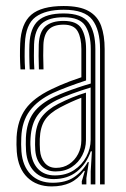

<svg xmlns="http://www.w3.org/2000/svg" viewBox="-20 -628 429 654"><path d="M320.8 0V-460.8Q320.8 -526.2 294.6 -560.5Q268.5 -594.8 196.8 -594.8Q135 -594.8 101.2 -570.1Q67.5 -545.5 64.8 -479.5Q63.8 -456.5 63.9 -435.2Q64 -414 65.5 -391.5H49.8Q48.2 -416.5 48 -437Q47.8 -457.5 48.8 -480Q51.8 -548 86.5 -577.8Q121.2 -607.5 196.8 -607.5Q251.8 -607.5 282.1 -590.2Q312.5 -573 324.5 -540.1Q336.5 -507.2 336.5 -460.8V0ZM166.8 -30.5Q204.8 -30.5 232.1 -48.5Q259.5 -66.5 274.1 -94.4Q288.8 -122.2 288.8 -151.8V-330Q257.8 -320.5 226.1 -309Q194.5 -297.5 172.8 -286.8Q129.8 -265.2 108.4 -236Q87 -206.8 84 -157.5Q83.2 -144.8 83.5 -135Q83.8 -125.2 84.8 -113.5Q88.5 -74.8 109.6 -52.6Q130.8 -30.5 166.8 -30.5ZM169.5 -44Q138.8 -44 120.9 -63.5Q103 -83 100.2 -115.5Q99.5 -124.8 99.4 -135Q99.2 -145.2 99.8 -155.8Q102 -202.5 121.6 -228.8Q141.2 -255 178.5 -274.2Q202.8 -286.5 225 -295.6Q247.2 -304.8 272.8 -312.5V-150.8Q272.8 -123.2 260.2 -98.9Q247.8 -74.5 224.6 -59.2Q201.5 -44 169.5 -44ZM171 -56.2Q196.2 -56.2 215.6 -69.1Q235 -82 246 -103.4Q257 -124.8 257 -149.5V-295Q238.5 -288 221.2 -280.1Q204 -272.2 185 -262.2Q148.5 -243 132.8 -219Q117 -195 115.5 -155Q115.2 -145.2 115.4 -135.5Q115.5 -125.8 116.2 -116.8Q118.2 -90 132.5 -73.1Q146.8 -56.2 171 -56.2ZM156 7Q105 7 73.4 -23.5Q41.8 -54 37.2 -110.5Q36.2 -123.5 36.1 -135.6Q36 -147.8 36.5 -161.2Q39.8 -218.5 66.9 -256.5Q94 -294.5 154.8 -323.8Q169.5 -331 184.6 -337.5Q199.8 -344 217.5 -350.8Q235.2 -357.5 257.2 -364.8V-460.8Q257.2 -499 244.5 -521.5Q231.8 -544 196.8 -544Q162 -544 145.6 -527.1Q129.2 -510.2 127.8 -475.2Q127.2 -462 127.2 -438.9Q127.2 -415.8 128.2 -391.5H112.5Q111.5 -414 111.5 -437.4Q111.5 -460.8 112 -476Q113.8 -519.8 134.9 -538.2Q156 -556.8 196.8 -556.8Q242.2 -556.8 257.8 -530.5Q273.2 -504.2 273.2 -460.8V-354Q242 -343.8 212.2 -332.6Q182.5 -321.5 160.8 -311.5Q108.2 -286.8 81.4 -250.6Q54.5 -214.5 52.5 -160.2Q52 -148 52 -136.1Q52 -124.2 53 -111.8Q57 -62 84.8 -33.8Q112.5 -5.5 159.5 -5.5Q203.8 -5.5 232.2 -24.5Q260.8 -43.5 279 -76H282.5L274.2 -21.2V0H258.8L258.5 -10.2L269 -45.8H265.8Q245.8 -18 219 -5.5Q192.2 7 156 7ZM289 0V-44.8L293 -112.5H289.2Q274.2 -69.5 242.2 -43.8Q210.2 -18 162.8 -18Q122.8 -18 97.6 -43Q72.5 -68 68.8 -112.5Q68 -124.8 67.9 -135.6Q67.8 -146.5 68.2 -159.2Q70.8 -211.5 93.9 -243.5Q117 -275.5 167 -299.2Q181.8 -306.2 202 -314.1Q222.2 -322 244.8 -329.6Q267.2 -337.2 289.2 -343.5V-460.8Q289.2 -510.8 270.5 -540Q251.8 -569.2 196.8 -569.2Q147 -569.2 122.5 -548Q98 -526.8 96 -476.5Q95.5 -461.5 95.5 -438.2Q95.5 -415 97 -391.5H81.2Q80 -413.5 79.8 -437Q79.5 -460.5 80.2 -476.8Q82.5 -532.5 109.9 -557.4Q137.2 -582.2 196.8 -582.2Q259 -582.2 281.9 -550.9Q304.8 -519.5 304.8 -460.8V0Z"/></svg>

Font: Big Shoulders Inline Text Thin
Style: Regular
Weight: 400
Version: Version 2.002